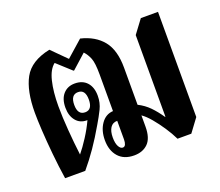

<svg xmlns="http://www.w3.org/2000/svg" viewBox="-100 -700 973 851"><g transform="rotate(-20 387.0 -274.5)"><path d="M399 10Q351 10 325 -19.5Q299 -49 299 -98Q299 -143 320.5 -174Q342 -205 377 -207V-380Q377 -434 368 -456.5Q359 -479 344 -495L277 -435H274L207 -496Q181 -476 169 -427Q157 -378 157 -310Q157 -260 162 -196Q167 -132 174 -76Q194 -100 217.5 -136.5Q241 -173 257 -208H254Q222 -208 203 -231.5Q184 -255 184 -293Q184 -334 204.5 -357Q225 -380 259 -380Q296 -380 316.5 -357Q337 -334 337 -294Q337 -261 323 -232.5Q309 -204 291 -174Q261 -122 232 -80Q203 -38 171 0H76Q67 -59 61 -120.5Q55 -182 52 -234Q49 -286 49 -318Q49 -421 81.5 -480.5Q114 -540 205 -559L273 -491L350 -559Q417 -543 453 -498.5Q489 -454 489 -371V-196Q519 -181 541.5 -158Q564 -135 585 -104H587V-489L634 -552H715V-56L669 6H604Q590 -23 570 -53Q550 -83 529 -108Q508 -133 489 -146V-93Q489 -39 464.5 -14.5Q440 10 399 10ZM260 -244Q294 -244 294 -292Q294 -339 260 -339Q225 -339 225 -291Q225 -244 260 -244ZM363 -40Q372 -40 376 -49Q380 -58 380 -72V-160Q358 -160 347 -143Q336 -126 336 -97Q336 -70 344 -55Q352 -40 363 -40Z"/></g></svg>

Font: Noto Serif Thai ExtraCondensed
Style: Bold
Weight: 700
Width: 2
Designer: Monotype Design Team
Foundry: Monotype Imaging Inc.
Version: Version 2.002; ttfautohint (v1.8.4.7-5d5b)